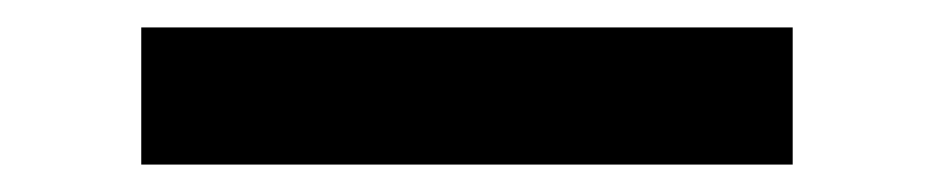

<svg xmlns="http://www.w3.org/2000/svg" viewBox="-20 -20 681 140"><path d="M83 100H558V0H83Z"/></svg>

Font: Mluvka SemiBold
Style: Regular
Weight: 600
Designer: Modified by Jiří Krblich, Original typeface by Gumpita Rahayu
Foundry: Gumpita Rahayu & Jiří Krblich
Version: Version 2.000;Glyphs 3.1.1 (3134)